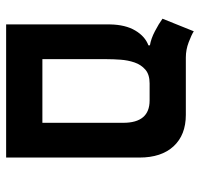

<svg xmlns="http://www.w3.org/2000/svg" viewBox="-33 -619 652 626"><g transform="rotate(90 293.0 -306.0)"><path d="M59.6 0V-338.4Q60.5 -389.2 79.6 -421.1Q98.6 -453.1 127.9 -463.9V-468.8Q106.4 -472.2 81.8 -485.1Q57.1 -498 41 -509.8L82 -611.8Q93.3 -604.5 117.7 -595.2Q142.1 -585.9 167.5 -585.9H354.5Q419.9 -585.9 456.8 -546.1Q493.7 -506.3 493.7 -434.6V0ZM252 -467.8Q223.1 -467.8 207 -453.9Q190.9 -439.9 183.6 -418.5Q176.3 -397 174.6 -373Q172.9 -349.1 172.9 -329.1V-118.2H380.4V-381.8Q380.4 -467.8 307.6 -467.8Z"/></g></svg>

Font: CaskaydiaCove NFP SemiBold
Style: Regular
Weight: 600
Designer: Aaron Bell
Foundry: Saja Typeworks
Version: Version 2111.001; VTT 6.35;Nerd Fonts 3.1.1